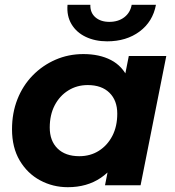

<svg xmlns="http://www.w3.org/2000/svg" viewBox="-20 -771 730 799"><path d="M262 8Q200 8 147 -20.5Q94 -49 62 -103Q30 -157 30 -233Q30 -301 52.5 -358Q75 -415 116 -457Q157 -499 211 -522.5Q265 -546 327 -546Q394 -546 442 -521Q490 -496 513.5 -443.5Q537 -391 530 -308Q525 -213 491 -141.5Q457 -70 399.5 -31Q342 8 262 8ZM310 -121Q356 -121 391.5 -143.5Q427 -166 447.5 -205.5Q468 -245 468 -298Q468 -353 435.5 -385Q403 -417 345 -417Q300 -417 264 -394.5Q228 -372 207.5 -332.5Q187 -293 187 -240Q187 -185 219.5 -153Q252 -121 310 -121ZM417 0 438 -107 473 -267 494 -427 516 -538H672L565 0ZM426 -599Q376 -599 337 -617.5Q298 -636 277.5 -670.5Q257 -705 261 -751H356Q355 -718 377 -699Q399 -680 435 -680Q472 -680 497 -699Q522 -718 528 -751H629Q616 -681 561 -640Q506 -599 426 -599Z"/></svg>

Font: MOST Montserrat
Style: Bold Italic
Weight: 700
Italic angle: -11.3°
Designer: Julieta Ulanovsky
Foundry: Julieta Ulanovsky
Version: Version 8.000;March 11, 2024;FontCreator 15.0.0.2926 64-bit